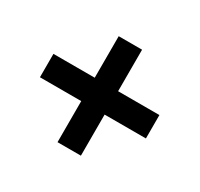

<svg xmlns="http://www.w3.org/2000/svg" viewBox="-110 -734 793 761"><g transform="rotate(30 286.0 -353.5)"><path d="M339 -406H528V-299H339V-111H232V-299H43V-406H232V-596H339Z"/></g></svg>

Font: Noto Sans Sundanese
Style: Regular
Weight: 400
Designer: Monotype Design Team (Regular), Sérgio L. Martins (other weights)
Foundry: Monotype Imaging Inc.
Version: Version 2.003